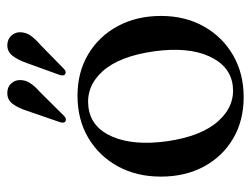

<svg xmlns="http://www.w3.org/2000/svg" viewBox="-100 -576 685 524"><g transform="rotate(-90 242.0 -313.5)"><path d="M243.5 -444Q307 -444 356 -415Q405 -386 433 -334.5Q461 -283 461 -216Q461 -150.5 432.5 -99.5Q404 -48.5 354 -19.5Q304 9.5 239.5 9.5Q175.5 9.5 126.8 -19Q78 -47.5 50.2 -98.5Q22.5 -149.5 22.5 -216.5Q22.5 -282.5 50.5 -333.8Q78.5 -385 128.2 -414.5Q178 -444 243.5 -444ZM272.5 -20.5Q325.5 -28 351.2 -85.5Q377 -143 364.5 -234.5Q351 -330.5 309.5 -376Q268 -421.5 211 -414Q156 -406.5 131.2 -348.2Q106.5 -290 119 -199.5Q132.5 -105.5 174.5 -59.2Q216.5 -13 272.5 -20.5ZM202 -581.5Q210 -606.5 221.2 -621.2Q232.5 -636 251 -635.5Q267 -635.5 276.5 -625.2Q286 -615 286 -601Q286 -585.5 277.2 -572.5Q268.5 -559.5 254 -547L187.5 -480Q179 -472.5 172.5 -477.5Q167.5 -481.5 171.5 -493ZM332.5 -582.5Q341 -607 352.5 -621.5Q364 -636 382 -635.5Q398 -635 407.5 -624.2Q417 -613.5 416.5 -600Q416 -584 407 -571.5Q398 -559 383.5 -546.5L316 -480.5Q307.5 -473 301 -478.5Q296.5 -483 300.5 -494Z"/></g></svg>

Font: Fraunces 144pt S050
Style: Regular
Weight: 400
Version: Version 1.000; ttfautohint (v1.8.3)